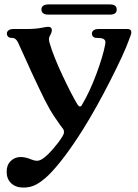

<svg xmlns="http://www.w3.org/2000/svg" viewBox="-20 -603 623 867"><path d="M10 172Q10 142 28.5 124Q47 106 73 106Q96 106 124 118Q137 123 146 123Q160 123 174 113Q195 98 220.5 68.5Q246 39 262 13Q269 2 269 -7Q269 -16 264 -22Q260 -27 250.5 -40Q241 -53 225 -77Q203 -110 181.5 -153Q160 -196 119 -284Q113 -299 107 -311Q101 -323 97 -333L61 -412Q56 -422 49.5 -427Q43 -432 31 -432Q22 -432 16.5 -437.5Q11 -443 11 -452Q11 -460 18.5 -466Q26 -472 41 -472H99Q140 -472 165.5 -477Q191 -482 197 -482Q214 -482 214 -467Q214 -458 208 -446Q201 -436 201 -425Q201 -422 203 -412Q222 -347 264 -258.5Q306 -170 330 -131Q336 -122 341 -122Q347 -122 351 -131Q385 -188 415 -268.5Q445 -349 455 -402Q456 -406 456 -412Q456 -423 446.5 -427.5Q437 -432 415 -432Q406 -432 400.5 -437.5Q395 -443 395 -452Q395 -460 402.5 -466Q410 -472 425 -472H556Q573 -472 573 -457Q573 -448 562 -422Q542 -365 478.5 -240Q415 -115 355 -19Q267 121 198 189Q167 218 142 231Q117 244 86 244Q51 244 30.5 224.5Q10 205 10 172ZM167 -560Q167 -571 175 -577Q183 -583 198 -583H477Q507 -583 507 -560Q507 -537 477 -537H198Q183 -537 175 -543Q167 -549 167 -560Z"/></svg>

Font: Raigarh Medium
Style: Regular
Weight: 500
Designer: jaikishan Patel
Foundry: MagicType
Version: Version 1.000